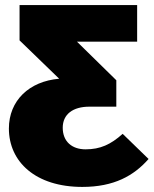

<svg xmlns="http://www.w3.org/2000/svg" viewBox="-20 -716 605 756"><path d="M463 -189C416 -147 375 -128 317 -128C263 -128 227 -159 227 -213C227 -266 267 -296 332 -296H438V-400L283 -552H520V-696H57V-557L213 -406C95 -396 15 -320 15 -210C15 -79 120 20 304 20C429 20 507 -24 565 -90Z"/></svg>

Font: Fira Sans Heavy
Style: Regular
Weight: 900
Designer: bBox Type GmbH & Carrois Corporate GbR & Edenspiekermann AG
Foundry: bBox Type GmbH & Carrois Corporate GbR & Edenspiekermann AG
Version: Version 4.300;PS 004.300;hotconv 1.0.88;makeotf.lib2.5.64775